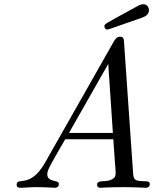

<svg xmlns="http://www.w3.org/2000/svg" viewBox="-20 -890 783 910"><path d="M475 -765C475 -761 477 -750 488 -750C495 -750 505 -755 650 -805C666 -811 686 -819 686 -842C686 -856 676 -870 659 -870C647 -870 635 -863 630 -860C471 -773 475 -777 475 -765ZM59 -14C59 -3 65 0 81 0C93 0 117 -3 150 -3C203 -3 230 0 239 0C257 0 259 -12 259 -19C259 -40 204 -23 204 -65C204 -86 225 -118 289 -230H517C523 -135 528 -88 528 -73C528 -61 527 -52 520 -46C488 -19 440 -44 440 -14C440 -7 445 0 455 0C465 0 490 -3 567 -3C629 -3 650 0 670 0C686 0 690 -10 690 -17C690 -32 675 -31 663 -31C623 -32 613 -36 611 -67L568 -688C567 -700 568 -716 549 -716C530 -716 523 -698 517 -689L190 -113C120 5 59 -54 59 -14ZM307 -260 493 -587 515 -260Z"/></svg>

Font: CMU Serif
Style: Italic
Weight: 500
Italic angle: -14.04°
Version: Version 0.7.0